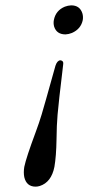

<svg xmlns="http://www.w3.org/2000/svg" viewBox="-20 -678 327 710"><path d="M111.8 12.2Q78.1 12.2 69.8 -22.9Q66.4 -40 69.8 -61Q76.7 -94.7 112.3 -190.4Q125 -224.6 133.8 -253.9Q142.1 -280.8 185.1 -435.1Q191.4 -454.1 203.1 -455.1Q215.3 -453.6 213.9 -441.9Q213.4 -436 210 -408.2Q197.8 -308.6 192.9 -253.9Q189.5 -215.3 189 -162.1Q188 -100.1 181.2 -61Q169.9 -3.9 127 9.8Q118.7 12.2 111.8 12.2ZM286.1 -604Q279.3 -570.8 246.1 -556.2Q233.9 -551.3 222.2 -550.8Q189.5 -550.8 180.2 -579.6Q176.8 -591.8 179.2 -604Q186 -639.2 219.7 -653.3Q231.4 -657.7 243.2 -658.2Q275.4 -658.2 284.7 -628.4Q288.1 -616.7 286.1 -604Z"/></svg>

Font: Linux Libertine Capitals O
Style: Bold Italic Samll Caps
Weight: 400
Italic angle: -12°
Designer: Philipp H. Poll
Foundry: Philipp H. Poll
Version: Version 5.0.4